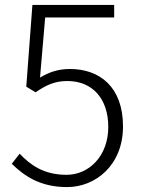

<svg xmlns="http://www.w3.org/2000/svg" viewBox="-20 -749 575 782"><path d="M253 13C369 13 481 -76 481 -234C481 -396 385 -468 265 -468C215 -468 178 -454 143 -433L164 -678H445V-729H112L87 -396L125 -373C166 -401 201 -419 254 -419C356 -419 421 -348 421 -232C421 -114 343 -37 251 -37C156 -37 102 -79 60 -123L28 -82C75 -36 140 13 253 13Z"/></svg>

Font: Noto Sans Japanese Light
Style: Regular
Weight: 300
Designer: Ryoko NISHIZUKA (kana & ideographs); Paul D. Hunt (Latin, Greek & Cyrillic); Wenlong ZHANG (bopomofo); Sandoll Communica
Foundry: Adobe Systems Incorporated
Version: Version 1.000;PS 1;hotconv 1.0.78;makeotf.lib2.5.61930